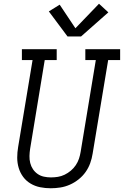

<svg xmlns="http://www.w3.org/2000/svg" viewBox="-20 -998 662 1026"><path d="M251 8Q222 8 194.5 2.5Q167 -3 143.5 -17Q120 -31 104 -52.5Q88 -74 80 -100.5Q72 -127 72 -155.5Q72 -184 77 -213L154 -677H97V-735H283V-677H219L141 -203Q138 -184 137.5 -164.5Q137 -145 141.5 -127Q146 -109 156 -94Q166 -79 181 -68.5Q196 -58 214.5 -54Q233 -50 252 -50Q271 -50 289.5 -53Q308 -56 325.5 -64.5Q343 -73 358.5 -86Q374 -99 385 -115.5Q396 -132 402 -150Q408 -168 411 -187L492 -677H436V-735H622V-677H558L475 -177Q471 -151 462 -126Q453 -101 437.5 -79Q422 -57 400 -39.5Q378 -22 353 -11Q328 0 302 4Q276 8 251 8ZM341 -803 241 -937 299 -973 383 -847 509 -978 559 -932 413 -803Z"/></svg>

Font: Iosevka Curly Slab LtEx
Style: Italic
Weight: 300
Width: 7
Italic angle: -9°
Monospace: yes
Designer: Belleve Invis
Foundry: Belleve Invis
Version: Version 11.1.0; ttfautohint (v1.8.3)